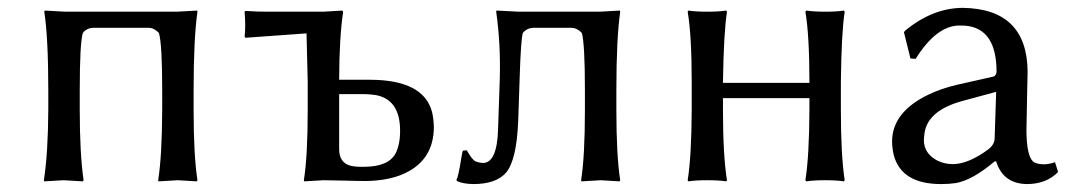

<svg xmlns="http://www.w3.org/2000/svg" viewBox="-20 -459 2728 489"><path d="M473.1 -229V-179.2Q473.1 -63 482.9 0L481 2.9Q479 2.9 433.1 0Q433.1 0 383.8 2.9L382.8 0Q392.6 -61 393.1 -179.2V-229Q393.1 -346.7 384.8 -375Q373 -387.7 358.9 -388.2H216.8Q200.2 -387.2 190.9 -375Q183.1 -347.7 183.1 -229V-180.2Q183.1 -66.9 192.9 0L190.9 2.9Q189 2.9 142.1 0Q142.1 0 92.8 2.9L91.8 0Q102.5 -70.3 103 -180.2V-229Q103 -361.8 92.8 -429.2L94.2 -432.1Q96.2 -432.1 146 -429.2H430.2Q430.2 -429.2 481.9 -432.1L482.9 -429.2Q473.1 -360.8 473.1 -229Z M999 -126Q999 -205.1 937.5 -216.8Q924.8 -218.8 910.6 -219.2H843.8V-79.1Q843.8 -43.9 874 -36.6Q887.2 -33.7 906.7 -34.2Q968.8 -34.2 987.3 -67.9Q999 -90.3 999 -126ZM763.7 -250 760.7 -374 605 -362.8 603 -366.2Q606 -389.2 603 -429.2L605 -431.2Q635.3 -429.2 659.7 -429.2H803.7L851.6 -432.1L854 -429.2Q844.2 -364.7 843.8 -258.8V-255.9H920.9Q1059.6 -255.9 1080.6 -172.9Q1084.5 -155.3 1085 -136.2Q1085 -45.9 999.5 -12.7Q961.4 1.5 911.6 2Q890.6 2 857.9 1Q824.2 0 803.7 0L754.9 2.9L753.9 0Q763.7 -61 763.7 -179.2Z M1299.8 -150.9Q1295.9 -52.7 1269.5 -20Q1244.1 9.8 1185.5 9.8Q1158.2 9.3 1143.6 2L1142.6 -1Q1147.5 -9.3 1154.8 -56.2Q1156.7 -67.9 1158.7 -75.2L1168.9 -76.2Q1182.1 -52.2 1191.4 -47.9Q1200.2 -44.4 1210.9 -43.9Q1246.1 -45.4 1248.5 -129.9L1252.9 -258.8Q1255.4 -347.2 1243.7 -429.2L1244.6 -432.1Q1246.6 -432.1 1301.8 -429.2H1506.8L1558.6 -432.1L1559.6 -429.2Q1549.8 -360.8 1549.8 -229V-179.2Q1549.8 -63 1559.6 0L1557.6 2.9Q1555.7 2.9 1509.8 0L1460.9 2.9L1460 0Q1469.7 -61 1469.7 -179.2V-229Q1469.7 -346.7 1461.9 -375Q1450.2 -387.7 1435.5 -388.2H1337.9Q1321.3 -387.2 1311.5 -375Q1306.6 -356.9 1303.7 -266.1Z M1741.7 -250Q1741.7 -369.1 1731.4 -429.2L1733.4 -432.1Q1751.5 -429.2 1781.2 -429.2Q1811 -429.2 1829.6 -432.1L1831.5 -429.2Q1823.2 -375 1821.3 -250V-248H2041.5V-250Q2041.5 -369.1 2031.2 -429.2L2033.7 -432.1Q2051.8 -429.2 2081.5 -429.2Q2111.3 -429.2 2129.4 -432.1L2131.3 -429.2Q2123 -375 2121.6 -250V-179.2Q2121.6 -63 2131.3 0L2129.4 2.9Q2111.3 0 2081.5 0Q2051.8 0 2033.7 2.9L2031.2 0Q2041 -61 2041.5 -179.2V-209H1821.3V-179.2Q1821.3 -63 1831.5 0L1829.6 2.9Q1811.5 0 1781.2 0Q1751.5 0 1733.4 2.9L1731.4 0Q1741.2 -61 1741.7 -179.2Z M2517.1 -225.1 2432.1 -202.1Q2345.2 -178.7 2335 -122.6Q2333.5 -112.3 2333 -102.1Q2333 -67.4 2368.7 -49.3Q2386.7 -41 2407.2 -41Q2447.8 -41.5 2499 -80.1Q2512.7 -91.8 2513.2 -106ZM2517.1 -47.9H2513.2Q2456.5 0 2414.1 7.3Q2397.5 9.8 2377 9.8Q2275.9 9.8 2256.3 -64Q2252.4 -80.1 2252 -98.1Q2252 -173.8 2345.2 -218.3Q2377.9 -233.9 2418 -243.2L2511.2 -264.2Q2517.6 -268.1 2518.1 -275.9Q2518.1 -387.2 2438 -393.6Q2430.7 -394 2421.9 -394Q2364.3 -392.6 2312 -309.1L2298.8 -310.1L2282.2 -377L2285.2 -380.9Q2355 -438.5 2432.1 -439Q2595.7 -436.5 2597.2 -276.9Q2597.2 -272.5 2596.2 -231Q2594.2 -144.5 2594.2 -126Q2594.7 -63.5 2610.8 -47.9Q2619.6 -40.5 2640.1 -40.5Q2652.8 -41 2667 -45.9L2674.8 -21Q2645 9.8 2595.2 9.8Q2534.7 8.8 2517.1 -47.9Z"/></svg>

Font: Linux Biolinum O
Style: Regular
Weight: 400
Designer: Philipp H. Poll
Foundry: Philipp H. Poll
Version: Version 1.0.4